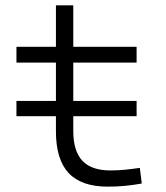

<svg xmlns="http://www.w3.org/2000/svg" viewBox="-20 -694 626 724"><path d="M42 -255.9V-313.5H190.9V-458H42V-517.6H190.9V-673.8H256.3V-517.6H495.1V-458H256.3V-313.5H495.1V-255.9H256.3V-200.2Q256.3 -124.5 290.5 -87.9Q324.7 -51.3 396.5 -51.3Q424.8 -51.3 451.4 -54Q478 -56.6 507.3 -61L514.6 -2Q481.9 3.9 451.7 6.8Q421.4 9.8 386.7 9.8Q286.6 9.8 238.8 -41.5Q190.9 -92.8 190.9 -198.7V-255.9Z"/></svg>

Font: CaskaydiaMono NF Light
Style: Regular
Weight: 300
Designer: Aaron Bell
Foundry: Saja Typeworks
Version: Version 2111.001; ttfautohint (v1.8.4);Nerd Fonts 3.1.1